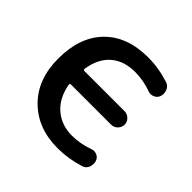

<svg xmlns="http://www.w3.org/2000/svg" viewBox="-143 -664 808 808"><g transform="rotate(45 261.0 -260.0)"><path d="M301.8 9.8Q183.6 9.8 110.4 -63Q37.1 -135.7 37.1 -259.8Q37.1 -386.7 106.9 -458.5Q176.8 -530.3 301.8 -530.3Q365.2 -530.3 427.7 -509.8Q444.3 -504.9 451.7 -488.3Q459 -471.7 454.1 -454.1Q449.2 -438.5 434.1 -431.6Q418.9 -424.8 403.3 -430.7Q358.4 -447.3 306.6 -448.2Q240.2 -448.2 198.7 -412.6Q157.2 -377 146.5 -308.6Q144.5 -299.8 153.3 -299.8H391.6Q407.2 -299.8 419.4 -288.1Q431.6 -276.4 431.6 -260.3Q431.6 -244.1 419.9 -231.9Q408.2 -219.7 391.6 -219.7H153.3Q144.5 -219.7 146.5 -210.9Q159.2 -143.6 202.1 -106.9Q245.1 -70.3 306.6 -70.3Q355.5 -70.3 404.3 -87.9Q419.9 -93.8 434.6 -87.4Q449.2 -81.1 454.1 -65.4Q459 -47.9 452.1 -31.2Q445.3 -14.6 427.7 -9.8Q365.2 9.8 301.8 9.8Z"/></g></svg>

Font: Rounded Mgen+ 2p medium
Style: Regular
Weight: 500
Designer: [Source Han Sans]
Ryoko NISHIZUKA  (kana & ideographs); Paul D. Hunt (Latin, Greek & Cyrillic); Wenlong ZHANG  (bopomofo
Version: Version 1.059.20150602